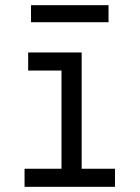

<svg xmlns="http://www.w3.org/2000/svg" viewBox="-20 -723 540 743"><path d="M75 0V-70H218V-450H89V-520H296V-70H425V0ZM400 -637H100V-703H400Z"/></svg>

Font: Iosevka Curly Slab
Style: Regular
Weight: 400
Monospace: yes
Designer: Belleve Invis
Foundry: Belleve Invis
Version: Version 22.1.2; ttfautohint (v1.8.4)